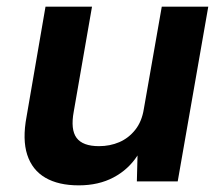

<svg xmlns="http://www.w3.org/2000/svg" viewBox="-20 -546 670 578"><path d="M217 12Q156 12 116.5 -11Q77 -34 62 -80Q47 -126 60 -195L117 -526H257L202 -210Q192 -156 210.5 -131Q229 -106 278 -106Q311 -106 339 -118Q367 -130 387 -155Q407 -180 413 -218L467 -526H607L515 0H392L394 -78Q367 -36 322 -12Q277 12 217 12Z"/></svg>

Font: DM Sans 9pt ExtraBold
Style: Italic
Weight: 800
Italic angle: -10°
Version: Version 4.004;gftools[0.9.30]